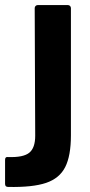

<svg xmlns="http://www.w3.org/2000/svg" viewBox="-80 -534 357 758"><path d="M-60 192V97Q-60 84 -47 86Q12 88 35.5 69Q59 50 59 2L57 -502Q57 -507 60.5 -510.5Q64 -514 69 -514H188Q193 -514 196.5 -510.5Q200 -507 200 -502V0Q200 81 177.5 125.5Q155 170 102 188Q49 206 -48 204Q-60 204 -60 192Z"/></svg>

Font: Amber EN
Style: Bold
Weight: 700
Designer: Jeremy Tribby
Foundry: Tribby Type
Version: Version 1.408 November 24, 2021